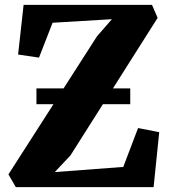

<svg xmlns="http://www.w3.org/2000/svg" viewBox="-20 -765 693 785"><path d="M44.5 0 14.5 -52 376.5 -616.5 437.5 -686.5 195 -672 139.5 -529.5 54 -542 76.5 -745H601.5L624.5 -692L268 -129.5L204 -61.5L484 -82.5L544.5 -241.5L631 -224.5L608 0ZM512.5 -403.5V-339H129V-403.5Z"/></svg>

Font: Merriweather 36pt Black
Style: Regular
Weight: 900
Version: Version 2.100